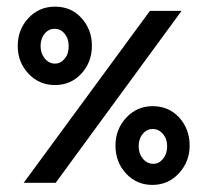

<svg xmlns="http://www.w3.org/2000/svg" viewBox="-20 -536 607 563"><path d="M249.5 -402.1Q249.5 -353.6 218.6 -320.1Q187.6 -286.6 141.2 -286.6Q94.8 -286.6 63.4 -320.1Q32 -353.6 32 -401Q32 -449.5 63.4 -483Q94.8 -516.5 141.2 -516.5Q188.7 -516.5 218.6 -483.5Q249.5 -449.5 249.5 -402.1ZM512.4 -504.1 143.3 0H49.5L419.6 -504.1ZM181.4 -401Q181.4 -422.7 169.6 -437.1Q157.7 -451.5 140.2 -451.5Q122.7 -451.5 110.8 -437.1Q99 -422.7 99 -401Q99 -379.4 111.3 -364.4Q123.7 -349.5 141.2 -349.5Q158.8 -349.5 170.1 -364.9Q181.4 -377.3 181.4 -401ZM536.1 -109.3Q536.1 -61.9 504.6 -27.8Q473.2 6.2 426.8 6.2Q380.4 6.2 349.5 -27.3Q318.6 -60.8 318.6 -109.3Q318.6 -156.7 350 -190.7Q381.4 -224.7 427.8 -224.7Q474.2 -224.7 505.2 -191.8Q536.1 -157.7 536.1 -109.3ZM470.1 -107.2Q470.1 -128.9 457.7 -143.3Q445.4 -157.7 427.8 -157.7Q410.3 -157.7 398.5 -143.3Q386.6 -128.9 386.6 -107.2Q386.6 -85.6 399 -70.6Q411.3 -55.7 429.9 -55.7Q446.4 -55.7 458.8 -71.1Q470.1 -85.6 470.1 -107.2Z"/></svg>

Font: NATS
Style: Regular
Weight: 400
Designer: Purushoth Kumar Guthula
Foundry: Silicon Andhra, USA.
Version: Version 1.0.4; ttfautohint (v1.2.25-373a) -l 7 -r 28 -G 50 -